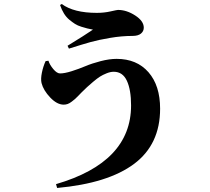

<svg xmlns="http://www.w3.org/2000/svg" viewBox="-20 -849 1040 952"><path d="M440.9 -702.1Q422.9 -705.6 412.8 -708Q402.8 -710.4 383.8 -716.3Q364.7 -722.2 351.8 -730.5Q338.9 -738.8 323.7 -751.2Q308.6 -763.7 297.1 -782.2Q285.6 -800.8 277.8 -824.2L286.1 -829.1Q346.2 -785.2 460 -785.2Q496.1 -785.2 528.3 -792.5Q560.5 -799.8 564.9 -799.8Q607.9 -799.8 650.4 -772.2Q692.9 -744.6 692.9 -711.9Q692.9 -694.3 679 -682.6Q665 -670.9 637.2 -670.9Q583.5 -670.9 525.9 -661.1Q468.3 -651.4 429 -640.4Q389.6 -629.4 321.8 -607.9L314.9 -622.1Q400.4 -674.3 440.9 -702.1ZM206.1 -545.9 220.2 -547.9Q226.1 -528.3 244.1 -506.6Q262.2 -484.9 277.8 -484.9Q300.3 -484.9 335.7 -496.1Q371.1 -507.3 403.6 -521Q436 -534.7 479.2 -545.9Q522.5 -557.1 558.1 -557.1Q658.2 -557.1 716.1 -491Q773.9 -424.8 773.9 -310.1Q773.9 -132.8 644.8 -36.4Q515.6 60.1 263.2 83L257.8 64Q629.9 -44.4 629.9 -326.2Q629.9 -403.8 609.1 -448.5Q588.4 -493.2 543.9 -493.2Q527.8 -493.2 508.8 -485.6Q489.7 -478 475.8 -469.2Q461.9 -460.4 441.2 -442.9Q420.4 -425.3 411.6 -417Q402.8 -408.7 383.8 -390.1Q382.3 -388.7 369.9 -375.7Q357.4 -362.8 352.3 -358.4Q347.2 -354 336.2 -345.5Q325.2 -336.9 315.7 -333.5Q306.2 -330.1 295.9 -330.1Q262.7 -330.1 229 -365.5Q195.3 -400.9 186 -437Q181.2 -457 187.7 -488.8Q194.3 -520.5 206.1 -545.9Z"/></svg>

Font: Noto Serif JP Black
Style: Regular
Weight: 900
Designer: Ryoko NISHIZUKA  (kana & ideographs); Frank Grießhammer (Latin, Greek & Cyrillic); Wenlong ZHANG  (bopomofo); Sandoll Co
Foundry: Adobe Systems Incorporated
Version: Version 1.001;PS 1.001;hotconv 16.6.54;makeotf.lib2.5.65590